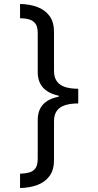

<svg xmlns="http://www.w3.org/2000/svg" viewBox="-20 -812 495 967"><path d="M374 -291Q334 -291 307 -282Q280 -273 266 -253.5Q252 -234 252 -201V-6Q252 44 229.5 74.5Q207 105 168.5 119.5Q130 134 81 135V63Q109 62 129 56Q149 50 159.5 34Q170 18 170 -13V-206Q170 -257 197 -286Q224 -315 276 -325V-330Q224 -341 197 -370.5Q170 -400 170 -450V-645Q170 -676 159.5 -691.5Q149 -707 129 -713.5Q109 -720 81 -720V-792Q130 -791 168.5 -776.5Q207 -762 229.5 -731.5Q252 -701 252 -651V-455Q252 -423 266 -403Q280 -383 307 -374Q334 -365 374 -365Z"/></svg>

Font: lbangla05
Style: Book
Weight: 400
Designer: Jelle Bosma - Monotype Design Team
Foundry: Monotype Imaging Inc.
Version: Version 2.003